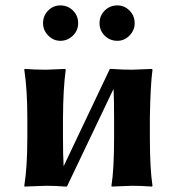

<svg xmlns="http://www.w3.org/2000/svg" viewBox="-20 -687 654 710"><path d="M348.1 -601.1Q348.1 -628.9 367.2 -647.9Q386.2 -667 414.1 -667Q439.9 -667 459 -647.9Q478 -628.9 478 -601.1Q478 -575.2 459 -555.7Q439.9 -536.1 414.1 -536.1Q386.2 -536.1 367.2 -555.2Q348.1 -574.2 348.1 -601.1ZM139.2 -601.1Q139.2 -628.9 158 -647.9Q176.8 -667 203.1 -667Q231 -667 250 -647.9Q269 -628.9 269 -601.1Q269 -574.2 249.5 -555.2Q230 -536.1 203.1 -536.1Q177.2 -536.1 158.2 -555.7Q139.2 -575.2 139.2 -601.1ZM221.2 2.9Q184.1 0 149.9 0L70.8 2.9L69.8 0Q81.1 -68.8 81.1 -180.2V-249Q81.1 -356 69.8 -429.2L70.8 -432.1Q114.7 -429.2 149.9 -429.2L221.2 -432.1L223.1 -429.2Q213.4 -358.4 212.9 -249V-180.2Q212.9 -111.8 215.3 -72.3L386.2 -432.1H393.1Q433.1 -429.2 467.8 -429.2L542 -432.1L543.9 -429.2Q536.1 -372.1 534.2 -250V-179.2Q534.2 -63 543.9 0L542 2.9Q502 0 467.8 0L393.1 2.9L392.1 0Q401.9 -60.1 401.9 -179.2V-250Q401.9 -320.8 399.9 -358.4L227.5 2.9Z"/></svg>

Font: Linux Biolinum O
Style: Bold
Weight: 700
Designer: Philipp H. Poll
Foundry: Philipp H. Poll
Version: Version 1.3.2